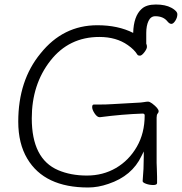

<svg xmlns="http://www.w3.org/2000/svg" viewBox="-20 -820 807 852"><path d="M412 -708Q504 -708 571 -674Q573 -748 608 -780Q629 -800 671.5 -800Q714 -800 740.5 -785.5Q767 -771 767 -756.5Q767 -742 758 -728Q749 -714 740.5 -714Q732 -714 723 -725Q705 -748 669 -748Q649 -748 639 -727Q629 -706 629 -674V-626Q632 -621 632 -612Q632 -603 620.5 -588Q609 -573 601 -573Q593 -573 590 -577Q576 -600 547 -620Q496 -656 421 -656Q286 -656 203.5 -550.5Q121 -445 121 -295Q121 -115 238 -65Q294 -41 365.5 -41Q437 -41 494.5 -74.5Q552 -108 587 -168.5Q622 -229 622 -308Q622 -316 613 -316Q523 -313 424 -300H422Q411 -300 400 -316.5Q389 -333 389 -344.5Q389 -356 396 -356H410Q454 -356 480 -358L604 -365Q609 -365 619.5 -367Q630 -369 637 -369Q644 -369 655 -361Q684 -339 684 -326Q684 -321 679.5 -316Q675 -311 675 -298V-97Q675 -89 676 -71L677 -35Q677 -17 677 -8Q677 1 660 1Q643 1 628 -4.5Q613 -10 613 -16V-17Q618 -70 618 -126V-148L608 -128Q566 -39 461 -4Q415 12 371 12Q177 12 101 -116Q61 -183 61 -280Q61 -463 160 -583Q260 -708 412 -708ZM723 -725Z"/></svg>

Font: LXGW WenKai Light
Style: Regular
Weight: 300
Designer: LXGW / Fontworks Inc.
Foundry: LXGW / Fontworks Inc.
Version: Version 1.501; October 10, 2024